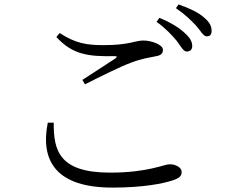

<svg xmlns="http://www.w3.org/2000/svg" viewBox="-20 -837 1040 872"><path d="M783 -651C802 -625 813 -603 828 -603C843 -603 853 -611 853 -628C853 -648 843 -666 818 -688C794 -711 755 -735 704 -756L691 -738C734 -707 762 -676 783 -651ZM871 -720C893 -695 903 -672 919 -672C934 -672 941 -680 941 -697C941 -718 932 -737 905 -759C881 -780 842 -799 791 -817L779 -800C824 -769 848 -744 871 -720ZM236 -669C310 -588 382 -580 499 -582C513 -582 514 -579 503 -571C466 -547 404 -506 354 -474L366 -454C435 -489 527 -535 577 -553C627 -572 657 -575 685 -581C710 -585 720 -593 720 -611C720 -634 668 -653 631 -653C592 -653 569 -632 450 -632C371 -632 322 -641 251 -687ZM224 -280C223 -153 249 -53 480 -53C653 -53 724 -91 751 -91C776 -91 805 -78 805 -56C805 -38 795 -28 765 -18C719 -3 630 15 491 15C237 15 162 -104 197 -280Z"/></svg>

Font: Noto Serif CJK KR
Style: Regular
Weight: 400
Designer: Ryoko NISHIZUKA 西塚涼子 (kana & ideographs); Frank Grießhammer (Latin, Greek & Cyrillic); Wenlong ZHANG 张文龙 (bopomofo); San
Foundry: Adobe
Version: Version 2.001;hotconv 1.1.0;makeotfexe 2.6.0